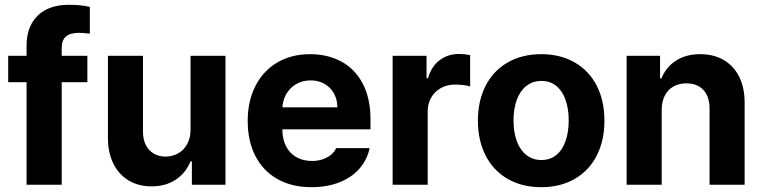

<svg xmlns="http://www.w3.org/2000/svg" viewBox="-20 -760 3139 790"><path d="M339.5 -421.8H13.7V-530.3H339.5ZM262.8 -740.2Q287.9 -740.2 308.9 -738.2Q329.9 -736.2 349.6 -731.6V-621.6Q318.9 -624.9 304.5 -624.9Q269.4 -624.9 251.7 -610Q233.9 -595.2 233.9 -563V0H89.3V-570.5Q89.3 -625.6 110.6 -663.6Q131.9 -701.5 170.8 -720.9Q209.7 -740.2 262.8 -740.2Z M764 -530.3H907.8V0H769.5V-95.9H763.7Q744.8 -48.5 703.3 -20.8Q661.9 6.8 603.1 6.8Q550.1 6.8 509.6 -17.3Q469.1 -41.4 446.6 -86.6Q424.1 -131.8 424.1 -192.8V-530.3H568.3V-218Q568.3 -187 579.6 -163.9Q591 -140.8 612.1 -128.3Q633.2 -115.7 660.9 -115.7Q688.7 -115.7 712.2 -128.5Q735.7 -141.3 749.9 -166.5Q764 -191.8 764 -226.1Z M999.2 -262.4Q999.2 -344 1031.1 -406.4Q1063 -468.9 1121.1 -503Q1179.2 -537.1 1256 -537.1Q1327.6 -537.1 1383.8 -507.1Q1439.9 -477.2 1472.2 -416.5Q1504.4 -355.8 1504.4 -268.6V-227.9H1058.3V-318.5H1368Q1368 -350.8 1354 -375.7Q1340.1 -400.7 1315.1 -415Q1290.1 -429.2 1258.2 -429.2Q1224.6 -429.2 1198.3 -413.7Q1172 -398.2 1157.1 -371.5Q1142.3 -344.8 1141.7 -313V-228.1Q1141.7 -188.3 1156.7 -158.7Q1171.7 -129.1 1199.4 -113.4Q1227.1 -97.7 1263.8 -97.7Q1288 -97.7 1308 -104.7Q1328 -111.6 1342 -123.1Q1356.1 -134.6 1363.1 -150.6H1501Q1490.5 -102.2 1458.7 -65.9Q1427 -29.5 1376.4 -9.7Q1325.8 10.2 1261.6 10.2Q1181.4 10.2 1122.2 -22.9Q1063 -56.1 1031.1 -117.6Q999.2 -179.1 999.2 -262.4Z M1595.5 -530.3H1735.1V-438.2H1741Q1755.1 -486.9 1789.1 -512.4Q1823.1 -538 1868.3 -538Q1891.6 -538 1914.4 -533.2V-404.1Q1905.1 -407.7 1886.7 -409.9Q1868.4 -412.1 1852.6 -412.1Q1820.5 -412.1 1794.9 -398.2Q1769.3 -384.3 1754.5 -359Q1739.7 -333.8 1739.7 -301.4V0H1595.5Z M1946.4 -263.2Q1946.4 -345.3 1978.1 -407Q2009.7 -468.8 2068.8 -502.9Q2127.8 -537.1 2206.9 -537.1Q2285.9 -537.1 2345 -502.9Q2404.1 -468.8 2435.5 -407Q2467 -345.3 2467 -263.2Q2467 -182.2 2435.5 -120.2Q2404.1 -58.2 2345 -24Q2285.9 10.2 2206.9 10.2Q2127.8 10.2 2068.8 -24Q2009.7 -58.2 1978.1 -120.2Q1946.4 -182.2 1946.4 -263.2ZM2320 -264.4Q2320 -311.3 2307.3 -348.1Q2294.7 -385 2269.4 -406Q2244.2 -427 2208 -427Q2171.1 -427 2145.2 -406Q2119.2 -385 2106 -348.4Q2092.9 -311.9 2092.9 -264.4Q2092.9 -216.9 2106 -180.2Q2119.2 -143.6 2145.2 -122.6Q2171.1 -101.6 2208 -101.6Q2244.2 -101.6 2269.4 -122.6Q2294.7 -143.6 2307.3 -180.5Q2320 -217.4 2320 -264.4Z M2702.6 0H2558.3V-530.3H2695.8V-437.3H2701.5Q2720.4 -484.2 2761.5 -510.6Q2802.6 -537.1 2861.2 -537.1Q2916.4 -537.1 2957.6 -513.2Q2998.7 -489.3 3021.3 -444.4Q3043.8 -399.5 3043.8 -338V0H2899.6V-312.8Q2899.6 -345.5 2888.4 -368.8Q2877.3 -392 2856 -404.6Q2834.7 -417.1 2804.3 -417.1Q2774.1 -417.1 2751 -404.1Q2727.9 -391.1 2715.2 -366.4Q2702.6 -341.7 2702.6 -307.3Z"/></svg>

Font: Pretendard JP Variable
Style: Regular
Weight: 400
Designer: Base glyphs from Inter by Rasmus Andersson; Hangul glyphs from Noto Sans CJK(Source Han Sans) by Jang Soo-young and Kang
Foundry: Kil Hyung-jin
Version: Version 1.307;Glyphs 3.2 (3192)